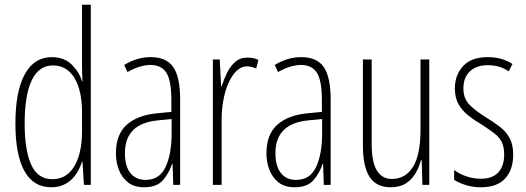

<svg xmlns="http://www.w3.org/2000/svg" viewBox="-20 -780 2218 810"><path d="M196 10Q121 10 83 -58.5Q45 -127 45 -258Q45 -396 85 -467.5Q125 -539 198 -539Q251 -539 283 -507Q315 -475 326 -437H328Q327 -456 326.5 -473Q326 -490 326 -506V-760H363V0H334L328 -98H326Q318 -72 302 -47Q286 -22 259.5 -6Q233 10 196 10ZM201 -24Q261 -24 293.5 -78.5Q326 -133 326 -226V-307Q326 -398 294 -451Q262 -504 203 -504Q144 -504 114 -441.5Q84 -379 84 -258Q84 -147 111.5 -85.5Q139 -24 201 -24Z M616 -539Q682 -539 711 -497Q740 -455 740 -359V0H711L708 -89H706Q694 -51 668 -20.5Q642 10 588 10Q546 10 520 -10.5Q494 -31 481.5 -63.5Q469 -96 469 -133Q469 -212 514 -253Q559 -294 642 -302L703 -308V-356Q703 -440 682 -473Q661 -506 614 -506Q595 -506 570.5 -499Q546 -492 518 -476L504 -506Q558 -539 616 -539ZM644 -272Q507 -258 507 -134Q507 -79 530 -50Q553 -21 594 -21Q653 -21 678.5 -75.5Q704 -130 704 -218V-278Z M1024 -537Q1034 -537 1046.5 -535Q1059 -533 1070 -527L1061 -491Q1054 -494 1044 -497Q1034 -500 1023 -500Q997 -500 977 -480Q957 -460 943 -427.5Q929 -395 922 -355.5Q915 -316 915 -278V0H878V-529H907L913 -416H915Q924 -444 937.5 -472Q951 -500 972 -518.5Q993 -537 1024 -537Z M1251 -539Q1317 -539 1346 -497Q1375 -455 1375 -359V0H1346L1343 -89H1341Q1329 -51 1303 -20.5Q1277 10 1223 10Q1181 10 1155 -10.5Q1129 -31 1116.5 -63.5Q1104 -96 1104 -133Q1104 -212 1149 -253Q1194 -294 1277 -302L1338 -308V-356Q1338 -440 1317 -473Q1296 -506 1249 -506Q1230 -506 1205.5 -499Q1181 -492 1153 -476L1139 -506Q1193 -539 1251 -539ZM1279 -272Q1142 -258 1142 -134Q1142 -79 1165 -50Q1188 -21 1229 -21Q1288 -21 1313.5 -75.5Q1339 -130 1339 -218V-278Z M1791 -529V0H1762L1759 -104H1756Q1748 -75 1733 -49Q1718 -23 1692.5 -6.5Q1667 10 1628 10Q1567 10 1539 -34Q1511 -78 1511 -165V-529H1548V-174Q1548 -96 1570 -60.5Q1592 -25 1633 -25Q1690 -25 1722 -75.5Q1754 -126 1754 -233V-529Z M2145 -127Q2145 -64 2111 -27Q2077 10 2010 10Q1973 10 1944 0.5Q1915 -9 1896 -21V-63Q1918 -46 1947.5 -36Q1977 -26 2009 -26Q2058 -26 2082.5 -53Q2107 -80 2107 -128Q2107 -160 2096.5 -181Q2086 -202 2065.5 -217.5Q2045 -233 2016 -252Q1982 -272 1955.5 -293Q1929 -314 1914 -341Q1899 -368 1899 -408Q1899 -463 1933.5 -501Q1968 -539 2038 -539Q2098 -539 2142 -510L2126 -479Q2089 -505 2037 -505Q1991 -505 1963 -479.5Q1935 -454 1935 -407Q1935 -366 1958.5 -340.5Q1982 -315 2030 -285Q2063 -265 2089 -245Q2115 -225 2130 -197.5Q2145 -170 2145 -127Z"/></svg>

Font: Noto Sans Gujarati UI ExtraCondensed ExtraLight
Style: Regular
Weight: 200
Width: 2
Designer: Jelle Bosma - Monotype Design Team, Universal Thirst
Foundry: Monotype Imaging Inc.
Version: Version 2.106; ttfautohint (v1.8.4.7-5d5b)